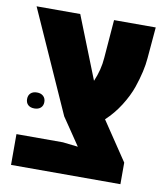

<svg xmlns="http://www.w3.org/2000/svg" viewBox="-74 -691 644 753"><g transform="rotate(10 248.0 -315.0)"><path d="M456.1 0H20.5V-122.6H205.6L266.1 -115.7Q252.4 -136.7 226.8 -173.8Q201.2 -210.9 192.9 -223.6L11.2 -629.9H185.1L283.7 -381.3Q304.2 -428.7 307.6 -476.6L319.8 -629.4H485.8L475.1 -505.4Q471.2 -454.1 448.2 -386.7Q435.1 -349.1 410.4 -310.1Q385.7 -271 352.5 -240.2L456.1 -85.9ZM46.6 -288.8Q55.7 -297.4 71.8 -297.4Q87.9 -297.4 97.2 -288.6Q106.4 -279.8 106.4 -265.4Q106.4 -251 97.2 -242.4Q87.9 -233.9 71.8 -233.9Q55.7 -233.9 46.6 -242.4Q37.6 -251 37.6 -265.6Q37.6 -280.3 46.6 -288.8Z"/></g></svg>

Font: Open Sans Hebrew Condensed Extra Bold
Style: Regular
Weight: 800
Width: 3
Foundry: Ascender Corporation, Yanek Iontef
Version: Version 2.001;PS 002.001;hotconv 1.0.70;makeotf.lib2.5.58329